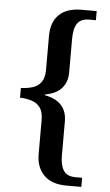

<svg xmlns="http://www.w3.org/2000/svg" viewBox="-59 -799 552 965"><g transform="rotate(5 216.5 -316.5)"><path d="M314 127Q239 127 200 87.5Q161 48 161 -18V-191Q161 -231 145.5 -252.5Q130 -274 103 -283Q76 -292 43 -293V-342Q76 -343 103 -351.5Q130 -360 145.5 -382Q161 -404 161 -443V-616Q161 -685 200 -722.5Q239 -760 314 -760H389V-714H356Q313 -714 295.5 -688Q278 -662 278 -611V-441Q278 -393 251 -361.5Q224 -330 167 -320V-316Q224 -305 251 -274Q278 -243 278 -194V-22Q278 28 295.5 54.5Q313 81 356 81H389V127Z"/></g></svg>

Font: Noto Naskh Arabic Medium
Style: Regular
Weight: 500
Designer: Monotype Design Team, David Williams, Mohamad Dakak and Nizar Qandah
Foundry: Monotype Imaging Inc.
Version: Version 2.016